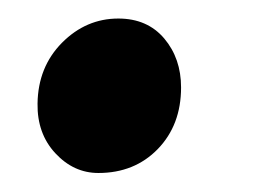

<svg xmlns="http://www.w3.org/2000/svg" viewBox="-20 -174 286 202"><path d="M19.5 -65Q20 -103.5 45.2 -129Q70.5 -154.5 104.5 -154.5Q135 -154.5 152.8 -133.5Q170.5 -112.5 170.5 -82Q170.5 -42.5 146 -17.2Q121.5 8 83.5 8Q57.5 8 38.2 -12.8Q19 -33.5 19.5 -65Z"/></svg>

Font: Merriweather 20pt ExtraBold
Style: Italic
Weight: 800
Italic angle: -7.8°
Version: Version 2.101